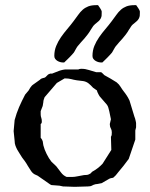

<svg xmlns="http://www.w3.org/2000/svg" viewBox="-20 -722 579 742"><path d="M36.6 -258.3Q43.5 -284.2 53.7 -307.9Q64 -331.5 77.1 -356.4L90.8 -372.6L96.7 -382.8Q98.1 -385.3 100.1 -387.2Q101.6 -389.2 103 -390.9Q104.5 -392.6 106 -393.6L134.8 -414.1Q137.2 -417 140.1 -418.2Q143.1 -419.4 145.8 -420.2Q148.4 -420.9 151.4 -421.6Q154.3 -422.4 156.7 -424.8L166 -434.1L173.8 -437.5H181.2L207.5 -447.8Q209.5 -448.7 213.1 -449.7Q216.8 -450.7 220.7 -451.7Q224.6 -452.6 228 -453.1Q231.4 -453.6 232.9 -453.6H282.7Q287.1 -455.6 290.3 -455.8Q293.5 -456.1 295.4 -456.1Q309.6 -456.1 323.7 -451.4Q337.9 -446.8 352.1 -442.9H370.6Q371.6 -442.9 373.5 -441.2Q375.5 -439.5 377.9 -437L383.3 -431.6Q395.5 -424.8 407.2 -418.2Q418.9 -411.6 430.7 -403.8Q440.4 -396 446 -386.5Q451.7 -377 459 -367.7Q460 -366.7 462.6 -363Q465.3 -359.4 468.3 -355Q471.2 -350.6 473.9 -346.2Q476.6 -341.8 477.5 -339.4L480.5 -333.5L499.5 -271Q501 -268.1 502 -264.2Q502.9 -260.3 503.9 -256.6Q504.9 -252.9 505.4 -249.8Q505.9 -246.6 505.9 -245.6V-230L502.9 -217.8V-182.6L477.5 -107.9Q467.8 -94.7 457 -80.8Q446.3 -66.9 435.5 -54.7Q435.5 -54.2 433.6 -52.2Q430.7 -48.3 426.8 -43.9Q422.9 -39.6 418 -35.6Q417 -34.7 412.4 -34.2Q407.7 -33.7 402.3 -31.2L373 -14.2Q372.1 -14.2 368.9 -13.4Q365.7 -12.7 362.1 -12Q358.4 -11.2 355 -10.7Q351.6 -10.3 350.1 -10.3Q341.3 -8.3 335.7 -4.9Q330.1 -1.5 319.8 -1.5L270 0Q268.1 0 261.7 -0.2Q255.4 -0.5 248 -0.7Q240.7 -1 233.9 -1.2Q227.1 -1.5 223.6 -1.5L210 -4.4L178.7 -6.8L173.8 -9.3L125.5 -43L113.8 -48.3Q105 -53.2 99.1 -62.7Q93.3 -72.3 87.4 -81.1Q82 -90.8 76.4 -98.6Q70.8 -106.4 65.4 -113.3Q61 -121.1 55.9 -128.4Q50.8 -135.7 46.6 -143.6Q42.5 -151.4 39.6 -159.4Q36.6 -167.5 36.6 -177.2L32.7 -215.3ZM137.2 -189.5Q141.1 -185.1 142.8 -181.6Q144.5 -178.2 145.3 -175.3Q146 -172.4 146.2 -168.9Q146.5 -165.5 147.5 -160.6Q151.4 -144.5 160.2 -127Q168.9 -109.4 178.7 -97.2L197.3 -79.6Q207 -67.4 215.8 -55.4Q224.6 -43.5 237.8 -38.1H257.3Q268.1 -38.1 280.3 -40.8Q292.5 -43.5 304.7 -45.4Q311.5 -45.4 316.9 -46.1Q322.3 -46.9 330.1 -51.8L335.9 -58.1Q359.4 -70.8 376.5 -89.4L410.2 -142.6L408.7 -193.4Q411.1 -197.3 411.6 -200.7Q412.1 -204.1 412.1 -210.9Q412.1 -219.2 408.2 -226.1Q404.3 -232.9 404.3 -242.7L408.7 -261.2Q407.2 -267.1 405.8 -274.9Q404.3 -282.7 402.6 -290.8Q400.9 -298.8 398.7 -305.9Q396.5 -313 393.1 -317.4L368.2 -346.2Q366.7 -347.2 364.5 -350.6Q362.3 -354 360.1 -358.4Q357.9 -362.8 356.2 -366.7Q354.5 -370.6 354.5 -372.6L339.8 -382.8Q331.1 -392.6 322.3 -399.7Q313.5 -406.7 301.3 -408.7L277.3 -411.6Q264.6 -413.6 254.9 -416.3Q245.1 -418.9 232.9 -418.9H229.5L199.7 -401.4L152.3 -346.2Q150.4 -340.8 148.9 -336.4Q147.5 -332 147.5 -327.6L145 -312.5L137.2 -292.5V-279.8Q137.2 -272.9 139.4 -267.1Q141.6 -261.2 141.6 -253.4Q141.6 -249.5 141.1 -247.3Q140.6 -245.1 137.2 -242.7ZM337.4 -505.9Q337.4 -526.9 344.7 -544.7Q352.1 -562.5 363.3 -578.6Q374.5 -594.7 387.5 -609.9Q400.4 -625 412.1 -640.6Q421.9 -653.3 429.7 -664.6Q437.5 -675.8 446.8 -684.1Q456.1 -692.4 468.5 -697.3Q481 -702.1 499.5 -702.1H506.3Q507.3 -700.7 509.5 -697.5Q511.7 -694.3 514.2 -690.7Q516.6 -687 518.6 -683.3Q520.5 -679.7 520.5 -678.2V-671.4Q520.5 -664.6 520 -660.6Q519.5 -656.7 516.6 -650.4Q513.2 -644.5 509.5 -641.1Q505.9 -637.7 502.2 -634.8Q498.5 -631.8 494.9 -628.9Q491.2 -626 487.8 -621.6Q486.3 -619.6 482.9 -614Q479.5 -608.4 478.5 -607.4Q472.7 -597.2 466.3 -588.9Q460 -580.6 453.6 -573.2Q447.3 -565.9 440.4 -558.6Q433.6 -551.3 426.8 -542.5Q425.8 -541 423.6 -537.6Q421.4 -534.2 419.2 -530Q417 -525.9 415 -522.5Q413.1 -519 412.6 -518.6Q410.6 -516.1 405.5 -510.5Q400.4 -504.9 394.5 -499Q388.7 -493.2 383.1 -487.8Q377.4 -482.4 375.5 -480.5H372.1Q366.7 -480.5 360.8 -481.9Q355 -483.4 349.6 -486.6Q344.2 -489.7 340.8 -494.4Q337.4 -499 337.4 -505.9ZM189.9 -505.9Q189.9 -526.9 197.3 -544.7Q204.6 -562.5 215.8 -578.6Q227.1 -594.7 240 -609.9Q252.9 -625 264.6 -640.6Q274.4 -653.3 282.2 -664.6Q290 -675.8 299.3 -684.1Q308.6 -692.4 321 -697.3Q333.5 -702.1 352.1 -702.1H358.9Q359.9 -700.7 362.1 -697.5Q364.3 -694.3 366.7 -690.7Q369.1 -687 371.1 -683.3Q373 -679.7 373 -678.2V-671.4Q373 -664.6 372.6 -660.6Q372.1 -656.7 369.1 -650.4Q365.7 -644.5 362.1 -641.1Q358.4 -637.7 354.7 -634.8Q351.1 -631.8 347.4 -628.9Q343.8 -626 340.3 -621.6Q338.9 -619.6 335.4 -614Q332 -608.4 331.1 -607.4Q325.2 -597.2 318.8 -588.9Q312.5 -580.6 306.2 -573.2Q299.8 -565.9 293 -558.6Q286.1 -551.3 279.3 -542.5Q278.3 -541 276.1 -537.6Q273.9 -534.2 271.7 -530Q269.5 -525.9 267.6 -522.5Q265.6 -519 265.1 -518.6Q263.2 -516.1 258.1 -510.5Q252.9 -504.9 247.1 -499Q241.2 -493.2 235.6 -487.8Q230 -482.4 228 -480.5H224.6Q219.2 -480.5 213.4 -481.9Q207.5 -483.4 202.1 -486.6Q196.8 -489.7 193.4 -494.4Q189.9 -499 189.9 -505.9Z"/></svg>

Font: IM FELL English
Style: Regular
Weight: 400
Designer: Igino Marini
Foundry: Igino Marini
Version: 3.00